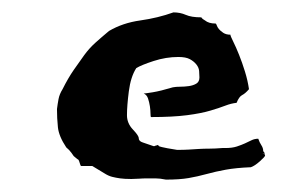

<svg xmlns="http://www.w3.org/2000/svg" viewBox="-20 -292 482 310"><path d="M408 -44 405 -48Q405 -53 402 -57.5Q399 -62 397 -68Q391 -68 386 -65.5Q381 -63 375.5 -60.5Q370 -58 362.5 -55.5Q355 -53 344 -53H339Q327 -52 318 -52Q309 -52 301 -51.5Q293 -51 285 -50.5Q277 -50 266 -50Q247 -53 241.5 -54.5Q236 -56 236 -56Q236 -56 237 -56Q238 -56 234 -58Q233 -57 232 -57Q231 -57 230.5 -56.5Q230 -56 228 -56Q217 -60 210.5 -62Q204 -64 204 -69Q204 -73 194.5 -83Q185 -93 185 -106Q185 -121 188 -144.5Q191 -168 200 -182Q208 -187 228 -193.5Q248 -200 268 -200Q280 -200 286.5 -196.5Q293 -193 297 -188Q301 -183 301.5 -177.5Q302 -172 302 -167Q302 -160 297 -157Q292 -154 285 -153Q278 -152 271 -152Q264 -152 259 -151Q239 -145 226.5 -143Q214 -141 212 -141Q217 -139 219 -133Q221 -127 222 -120.5Q223 -114 223 -108.5Q223 -103 224 -103Q259 -103 282 -106Q305 -109 320 -113.5Q335 -118 344 -121.5Q353 -125 362 -126Q366 -136 371 -138.5Q376 -141 382 -148Q380 -162 375.5 -176.5Q371 -191 366 -203.5Q361 -216 356.5 -225Q352 -234 352 -236Q345 -236 340.5 -239Q336 -242 333.5 -245Q331 -248 330 -251Q329 -254 328 -254Q317 -254 311 -259Q307 -261 305 -264Q289 -264 280 -268Q271 -272 260 -272Q235 -263 206.5 -259Q178 -255 156 -242Q144 -232 134 -223Q124 -214 116 -203Q108 -192 99 -179Q90 -166 81 -148Q76 -140 74.5 -132Q73 -124 72 -116Q72 -101 73.5 -86.5Q75 -72 87 -54Q92 -50 95.5 -45Q99 -40 99 -40L105 -35Q107 -35 108.5 -29.5Q110 -24 111 -24H129Q141 -17 148 -12.5Q155 -8 161 -6.5Q167 -5 174 -4Q181 -3 192 -3Q198 -3 204.5 -3.5Q211 -4 218 -4Q224 -4 231 -4Q238 -4 248 -2Q270 -2 284.5 -4.5Q299 -7 313.5 -11Q328 -15 344.5 -18Q361 -21 385 -22Q391 -24 399.5 -31.5Q408 -39 408 -41Q408 -44 403 -44Z"/></svg>

Font: Dokdo
Style: Regular
Weight: 400
Version: Version 2.00